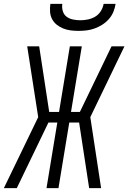

<svg xmlns="http://www.w3.org/2000/svg" viewBox="-28 -975 665 995"><path d="M-8 0 170 -368 113 -735H175L227 -395H278L334 -735H396L340 -395H386L550 -735H617L440 -368L496 0H434L382 -340H331L275 0H213L269 -340H223L59 0ZM379 -815Q358 -815 338 -817.5Q318 -820 299.5 -827.5Q281 -835 266 -847Q251 -859 242 -876Q233 -893 231.5 -913.5Q230 -934 233 -955H295Q292 -936 297.5 -917.5Q303 -899 317 -888.5Q331 -878 350 -874Q369 -870 388 -870Q407 -870 427 -874Q447 -878 465 -888.5Q483 -899 494.5 -917.5Q506 -936 509 -955H571Q568 -934 559.5 -913.5Q551 -893 536 -876Q521 -859 502 -847Q483 -835 462.5 -827.5Q442 -820 421 -817.5Q400 -815 379 -815Z"/></svg>

Font: Iosevka Light Extended Oblique
Style: Regular
Weight: 300
Width: 7
Italic angle: -9°
Monospace: yes
Designer: Belleve Invis
Foundry: Belleve Invis
Version: Version 32.5.0; ttfautohint (v1.8.4)